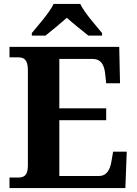

<svg xmlns="http://www.w3.org/2000/svg" viewBox="-20 -951 693 971"><path d="M141 -784V-771H210C238 -793 288 -834 318 -861C348 -834 399 -793 427 -771H496V-784C465 -822 407 -886 386 -931H251C230 -886 172 -822 141 -784ZM28 0H614L621 -184H552L544 -137C537 -93 520 -61 480 -61H280V-343H517V-403H280V-653H448C489 -653 507 -626 512 -577L517 -530H587L583 -714H28V-661H70C99 -661 121 -653 121 -596V-113C121 -60 98 -53 70 -53H28Z"/></svg>

Font: Noto Nastaliq Urdu
Style: Bold
Weight: 700
Designer: Monotype Design Team (Patrick Giasson: type design, Kamal Mansour: OpenType code, Glenda Bellarosa). Updated by Simon Co
Foundry: Monotype Imaging Inc., Simon Cozens
Version: Version 3.009